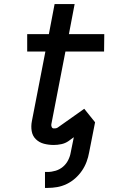

<svg xmlns="http://www.w3.org/2000/svg" viewBox="-20 -697 590 939"><path d="M200 222V144H213Q232 144 252 138Q272 132 288 118.5Q304 105 313.5 86Q323 67 326 48L341 -26L315 -7Q299 4 280 8Q261 12 243 12Q218 12 195 6Q172 0 155.5 -16Q139 -32 135 -56Q131 -80 136 -105L202 -445H113V-530H219L247 -677H345L317 -530H490L489 -445H300L231 -89Q230 -82 233 -75.5Q236 -69 243 -69Q248 -69 252.5 -69.5Q257 -70 262 -73L392 -165L445 -99L416 48Q412 71 403.5 94Q395 117 381 137.5Q367 158 348 175Q329 192 306 203Q283 214 259.5 218Q236 222 213 222Z"/></svg>

Font: Lode Dark Term
Style: Bold Italic
Weight: 700
Italic angle: -11°
Monospace: yes
Designer: Belleve Invis
Foundry: Belleve Invis
Version: Version 29.2.0